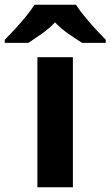

<svg xmlns="http://www.w3.org/2000/svg" viewBox="-79 -786 464 806"><path d="M227 0H78V-546H227ZM240 -766Q254 -744 276.5 -716.5Q299 -689 323 -663Q347 -637 365 -619V-606H266Q240 -622 209 -643.5Q178 -665 152 -692Q126 -665 96 -644Q66 -623 40 -606H-59V-619Q-40 -638 -16.5 -663.5Q7 -689 29.5 -716.5Q52 -744 66 -766Z"/></svg>

Font: Noto Sans Canadian Aboriginal
Style: Regular
Weight: 400
Designer: Monotype Design Team, Typotheque's Kevin King
Foundry: Monotype Imaging Inc.
Version: Version 2.002